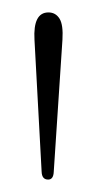

<svg xmlns="http://www.w3.org/2000/svg" viewBox="-20 -789 156 309"><path d="M57.5 -500Q47.5 -500 47 -512.5L35.5 -725Q33 -769 58 -769Q69.5 -769 75.8 -759Q82 -749 80.5 -725L66.5 -512.5Q66 -500 57.5 -500Z"/></svg>

Font: Fraunces 9pt Thin
Style: Regular
Weight: 100
Version: Version 1.000;[b76b70a41]